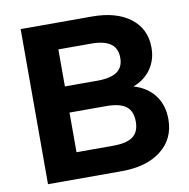

<svg xmlns="http://www.w3.org/2000/svg" viewBox="-80 -790 855 868"><g transform="rotate(-10 348.0 -356.0)"><path d="M658 -195Q658 -105 591 -52.5Q524 0 409 0H71V-712H399Q510 -712 574.5 -662.5Q639 -613 639 -527Q639 -471 609.5 -429Q580 -387 528 -368Q590 -350 624 -305Q658 -260 658 -195ZM223 -422H373Q433 -422 462.5 -442.5Q492 -463 492 -506Q492 -550 462.5 -571Q433 -592 373 -592H223ZM511 -210Q511 -258 482.5 -280Q454 -302 391 -302H223V-120H391Q454 -120 482.5 -141.5Q511 -163 511 -210Z"/></g></svg>

Font: Muli ExtraBold
Style: Regular
Weight: 800
Designer: Vernon Adams
Foundry: Vernon Adams
Version: Version 2.000